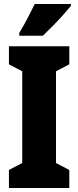

<svg xmlns="http://www.w3.org/2000/svg" viewBox="-20 -947 394 967"><path d="M329 0H25V-91L92 -126V-588L25 -623V-714H329V-623L262 -588V-126L329 -91ZM337 -917Q323 -900 299.5 -873.5Q276 -847 248.5 -819Q221 -791 196 -767H77V-781Q101 -821 120 -857.5Q139 -894 155 -927H337Z"/></svg>

Font: Noto Sans Lao UI ExtCond Blk
Style: Regular
Weight: 900
Width: 2
Designer: Monotype Design Team
Foundry: Monotype Imaging Inc.
Version: Version 2.000; ttfautohint (v1.8.4.7-5d5b)